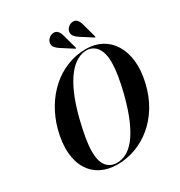

<svg xmlns="http://www.w3.org/2000/svg" viewBox="-207 -1042 1120 1194"><g transform="rotate(-30 352.5 -444.5)"><path d="M477 -711Q538 -711 586.2 -685.2Q634.5 -659.5 664.8 -611Q695 -562.5 703 -494.2Q711 -426 691 -341Q671.5 -257.5 632 -192.2Q592.5 -127 538.5 -82Q484.5 -37 420.8 -13.5Q357 10 289 10Q224.5 10 174.5 -15.2Q124.5 -40.5 94.5 -88.8Q64.5 -137 58.8 -207.2Q53 -277.5 76.5 -367Q96.5 -440.5 134 -503.5Q171.5 -566.5 223.8 -613Q276 -659.5 340.2 -685.2Q404.5 -711 477 -711ZM293 -0.5Q325.5 -0.5 358.5 -17Q391.5 -33.5 423.5 -73Q455.5 -112.5 485.5 -180Q515.5 -247.5 542 -350Q558.5 -417 566.5 -467.8Q574.5 -518.5 574.5 -555.5Q575 -606.5 562 -638.5Q549 -670.5 526.2 -686.2Q503.5 -702 474.5 -702Q440.5 -702 406 -682.5Q371.5 -663 339.2 -621.8Q307 -580.5 278 -514.5Q249 -448.5 225.5 -355.5Q207.5 -283 199 -230.8Q190.5 -178.5 190.5 -141.5Q190 -67.5 217.8 -34Q245.5 -0.5 293 -0.5ZM399 -851 426.5 -751Q427 -749 427 -747.5Q427 -746 426 -745Q425 -744.5 423.5 -744.5Q422 -744.5 420.5 -745.5L337 -799Q320.5 -809.5 309.2 -823.5Q298 -837.5 302.5 -859Q306.5 -875 320.8 -886.5Q335 -898 352.5 -898.5Q369.5 -899.5 381.2 -887Q393 -874.5 399 -851ZM538 -851 565.5 -751Q566 -749 566 -747.5Q566 -746 565 -745Q564 -744.5 562.5 -744.5Q561 -744.5 559.5 -745.5L476 -799Q459.5 -809.5 448.2 -823.8Q437 -838 441.5 -859Q445.5 -875 459.8 -886.5Q474 -898 491.5 -898.5Q509 -899.5 520.5 -887Q532 -874.5 538 -851Z"/></g></svg>

Font: Fraunces 120pt SemiBold
Style: Italic
Weight: 600
Italic angle: -16°
Version: Version 1.000;[b76b70a41]